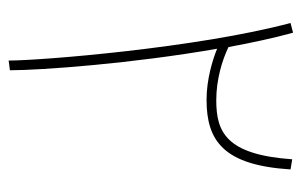

<svg xmlns="http://www.w3.org/2000/svg" viewBox="-150 -564 714 455"><g transform="rotate(90 207.5 -337.0)"><path d="M147 -3C147 -77 131 -294 96 -494C123 -483 169 -469 217 -469C314 -469 372 -509 382 -668L358 -672C347 -515 293 -492 218 -492C169 -492 123 -506 92 -521C82 -575 71 -627 58 -674L35 -668C94 -447 124 -76 124 0Z"/></g></svg>

Font: Noto Sans Arabic UI SmCn Th
Style: Regular
Weight: 100
Width: 4
Designer: Monotype Design Team, Nadine Chahine and Nizar Qandah
Foundry: Monotype Imaging Inc.
Version: Version 2.010